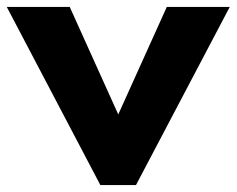

<svg xmlns="http://www.w3.org/2000/svg" viewBox="-26 -532 681 552"><path d="M365 0 634.5 -512H453.5L314 -203L174.5 -512H-6.5L262.5 0Z"/></svg>

Font: Spartan
Style: Bold
Weight: 700
Designer: Matt Bailey, Mirko Velimirovic
Foundry: Matt Bailey
Version: Version 1.003